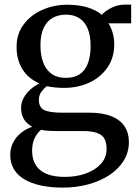

<svg xmlns="http://www.w3.org/2000/svg" viewBox="-20 -574 614 852"><path d="M257.5 258.5Q204 258.5 160.8 249Q117.5 239.5 87.2 221.2Q57 203 41.2 176Q25.5 149 25.5 114Q25.5 83 38.5 58Q51.5 33 73.8 15.2Q96 -2.5 123 -11.5Q99.5 -24 86.5 -44.5Q73.5 -65 73.5 -95.5Q73.5 -118.5 84.8 -139.2Q96 -160 114.5 -176.5Q133 -193 154.5 -203.5Q102.5 -227.5 78 -269.2Q53.5 -311 53.5 -365.5Q53.5 -424 85.5 -466.2Q117.5 -508.5 169 -530.8Q220.5 -553 278 -553Q330.5 -553 369 -541Q407.5 -529 432 -508Q443.5 -523 472.2 -538.2Q501 -553.5 535 -553.5H562V-470.5H461Q468.5 -460 474.2 -445.5Q480 -431 483.5 -413.8Q487 -396.5 487 -377.5Q487 -318.5 457.2 -275Q427.5 -231.5 377.2 -207.8Q327 -184 264 -184Q244 -184 224.2 -186Q204.5 -188 187.5 -191.5Q174 -181 163.2 -166Q152.5 -151 152.5 -131Q152.5 -97.5 176 -85.8Q199.5 -74 255 -74H375.5Q435.5 -74 474.8 -58Q514 -42 533 -12.8Q552 16.5 552 56.5Q552 101 529.5 138Q507 175 466.8 202Q426.5 229 373 243.8Q319.5 258.5 257.5 258.5ZM268 211Q318.5 211 360.5 196Q402.5 181 427.8 153.2Q453 125.5 453 86.5Q453 62 444.8 44.2Q436.5 26.5 413.5 17Q390.5 7.5 347.5 7.5H232.5Q211.5 7.5 193.8 6.2Q176 5 162 2Q144.5 17 133.5 39.5Q122.5 62 122.5 96Q122.5 133 138.8 158.8Q155 184.5 187.2 197.8Q219.5 211 268 211ZM271.5 -228.5Q328 -228.5 355 -265Q382 -301.5 382 -370.5Q382 -415.5 369.5 -446.2Q357 -477 332.5 -493Q308 -509 273 -509Q239.5 -509 213.8 -494.8Q188 -480.5 173.8 -450.2Q159.5 -420 159.5 -372Q159.5 -330.5 171.2 -298Q183 -265.5 208 -247Q233 -228.5 271.5 -228.5Z"/></svg>

Font: Merriweather 60pt
Style: Regular
Weight: 400
Version: Version 2.100